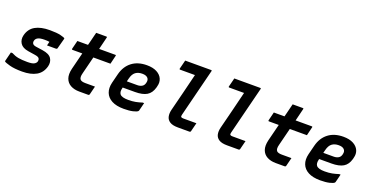

<svg xmlns="http://www.w3.org/2000/svg" viewBox="-29 -1471 4259 2204"><g transform="rotate(20 2100.0 -369.0)"><path d="M380 -547Q467 -547 512.5 -535.5Q558 -524 566 -516Q569 -513 566 -505L533 -382Q530 -371 517 -371H408L410 -379Q413 -391 415.5 -401.5Q418 -412 420 -419Q407 -421 392.5 -422Q378 -423 361 -423Q306 -423 280 -409.5Q254 -396 248 -370Q243 -349 253 -334Q263 -319 295 -314L378 -302Q461 -290 488.5 -248Q516 -206 502 -150Q480 -67 413 -29Q346 9 241 9Q145 9 87.5 -7Q30 -23 19 -33Q16 -36 18 -42Q26 -74 32.5 -100Q39 -126 46 -153H65Q106 -131 149 -123Q192 -115 259 -115Q318 -115 342 -128Q366 -141 372 -163Q377 -186 366 -201Q355 -216 314 -222L230 -235Q157 -246 129 -289Q101 -332 115 -389Q136 -471 203 -509Q270 -547 380 -547Z M1087 -115Q1080 -88 1074 -63Q1068 -38 1061 -11Q1058 0 1047 0H937Q874 0 829.5 -24.5Q785 -49 768 -97Q751 -145 768 -216Q781 -268 794 -319.5Q807 -371 820 -423H700Q695 -423 693 -426.5Q691 -430 692 -434Q699 -462 705 -486Q711 -510 718 -538H848Q852 -553 856 -568.5Q860 -584 864 -600Q870 -626 876.5 -650.5Q883 -675 889 -700H1013Q1025 -700 1021 -689Q1012 -651 1002.5 -613.5Q993 -576 984 -538H1181Q1193 -538 1189 -527Q1182 -499 1176.5 -475Q1171 -451 1164 -423H955Q942 -370 928.5 -317.5Q915 -265 902 -212Q886 -154 907 -132Q924 -115 970 -115Z M1566 -550Q1639 -550 1687 -524.5Q1735 -499 1753.5 -456.5Q1772 -414 1758 -364L1754 -347Q1734 -275 1683 -244.5Q1632 -214 1539 -214H1390L1388 -207Q1375 -156 1395 -131Q1418 -102 1497 -102Q1547 -102 1586 -109.5Q1625 -117 1664 -130H1682Q1676 -106 1670 -81Q1664 -56 1657 -30Q1656 -26 1652 -22Q1639 -9 1594.5 1.5Q1550 12 1483 12Q1393 12 1336.5 -18Q1280 -48 1259.5 -101.5Q1239 -155 1256 -224L1285 -339Q1311 -440 1383 -495Q1455 -550 1566 -550ZM1548 -440Q1498 -440 1466 -416Q1434 -392 1420 -336L1410 -297H1537Q1571 -297 1595 -311.5Q1619 -326 1626 -359Q1636 -397 1614 -419Q1604 -429 1588 -434.5Q1572 -440 1548 -440Z M1958 -750H2275Q2286 -750 2283 -739Q2246 -592 2209.5 -447Q2173 -302 2136 -154Q2130 -132 2138 -125Q2144 -118 2165 -118H2325Q2318 -92 2311.5 -64.5Q2305 -37 2298 -11Q2295 0 2284 0H2142Q2076 0 2042 -22Q2008 -44 2000 -81Q1992 -118 2003 -163Q2033 -282 2062.5 -398.5Q2092 -515 2120 -632H1940Q1928 -632 1931 -643Q1938 -669 1944.5 -696.5Q1951 -724 1958 -750Z M2558 -750H2875Q2886 -750 2883 -739Q2846 -592 2809.5 -447Q2773 -302 2736 -154Q2730 -132 2738 -125Q2744 -118 2765 -118H2925Q2918 -92 2911.5 -64.5Q2905 -37 2898 -11Q2895 0 2884 0H2742Q2676 0 2642 -22Q2608 -44 2600 -81Q2592 -118 2603 -163Q2633 -282 2662.5 -398.5Q2692 -515 2720 -632H2540Q2528 -632 2531 -643Q2538 -669 2544.5 -696.5Q2551 -724 2558 -750Z M3487 -115Q3480 -88 3474 -63Q3468 -38 3461 -11Q3458 0 3447 0H3337Q3274 0 3229.5 -24.5Q3185 -49 3168 -97Q3151 -145 3168 -216Q3181 -268 3194 -319.5Q3207 -371 3220 -423H3100Q3095 -423 3093 -426.5Q3091 -430 3092 -434Q3099 -462 3105 -486Q3111 -510 3118 -538H3248Q3252 -553 3256 -568.5Q3260 -584 3264 -600Q3270 -626 3276.5 -650.5Q3283 -675 3289 -700H3413Q3425 -700 3421 -689Q3412 -651 3402.5 -613.5Q3393 -576 3384 -538H3581Q3593 -538 3589 -527Q3582 -499 3576.5 -475Q3571 -451 3564 -423H3355Q3342 -370 3328.5 -317.5Q3315 -265 3302 -212Q3286 -154 3307 -132Q3324 -115 3370 -115Z M3966 -550Q4039 -550 4087 -524.5Q4135 -499 4153.5 -456.5Q4172 -414 4158 -364L4154 -347Q4134 -275 4083 -244.5Q4032 -214 3939 -214H3790L3788 -207Q3775 -156 3795 -131Q3818 -102 3897 -102Q3947 -102 3986 -109.5Q4025 -117 4064 -130H4082Q4076 -106 4070 -81Q4064 -56 4057 -30Q4056 -26 4052 -22Q4039 -9 3994.5 1.5Q3950 12 3883 12Q3793 12 3736.5 -18Q3680 -48 3659.5 -101.5Q3639 -155 3656 -224L3685 -339Q3711 -440 3783 -495Q3855 -550 3966 -550ZM3948 -440Q3898 -440 3866 -416Q3834 -392 3820 -336L3810 -297H3937Q3971 -297 3995 -311.5Q4019 -326 4026 -359Q4036 -397 4014 -419Q4004 -429 3988 -434.5Q3972 -440 3948 -440Z"/></g></svg>

Font: Recursive Mn Lnr St
Style: Bold Italic
Weight: 700
Italic angle: -15°
Monospace: yes
Version: Version 1.079;hotconv 1.0.112;makeotfexe 2.5.65598; ttfautoh